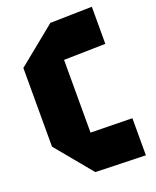

<svg xmlns="http://www.w3.org/2000/svg" viewBox="-151 -813 815 1002"><g transform="rotate(-20 256.0 -312.5)"><path d="M252 -109 38 -111V-547L251 -720H252ZM205 92 38 -110V-114L483 -106V100ZM252 -514V-720L483 -725V-519Z"/></g></svg>

Font: Foldit ExtraBold
Style: Regular
Weight: 800
Version: Version 1.003